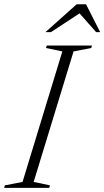

<svg xmlns="http://www.w3.org/2000/svg" viewBox="-49 -904 502 924"><path d="M251 -656.5 172.5 -673 176 -685H393.5L390 -673L305 -656.5L113 -28.5L191.5 -12L188 0H-29L-25.5 -12L59.5 -28.5ZM170 -749.5 320 -883.5H365L433 -749.5H413.5L326.5 -848H346.5L196.5 -749.5Z"/></svg>

Font: Newsreader 36pt Light
Style: Italic
Weight: 300
Italic angle: -17°
Designer: Hugues Gentile
Foundry: Production Type
Version: Version 1.003